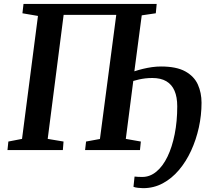

<svg xmlns="http://www.w3.org/2000/svg" viewBox="-20 -763 1066 976"><path d="M707.5 193.5Q697.5 193.5 681.5 191.8Q665.5 190 658.5 186.5L664 134.5Q671 135.5 682 136Q693 136.5 703.5 136.5Q742.5 136.5 775.2 109.2Q808 82 831.5 33.2Q855 -15.5 868 -81Q881 -146.5 881 -222.5Q881 -269.5 867.2 -301.5Q853.5 -333.5 825.5 -350Q797.5 -366.5 754.5 -366.5Q735 -366.5 718.5 -364.5Q702 -362.5 687 -359.2Q672 -356 657.5 -351.5L619.5 -57L696 -43.5L691.5 0H412.5L417.5 -43.5L488 -56.5L571 -687.5H303.5L222.5 -57L303 -43.5L299.5 0H18L22.5 -43.5L92 -57L173 -682L94 -695.5L99.5 -743H776.5L772 -695.5L700.5 -685L663 -400.5Q684 -407.5 706.8 -413Q729.5 -418.5 752.8 -421.8Q776 -425 798.5 -425Q877 -425 922 -400Q967 -375 985.8 -333.2Q1004.5 -291.5 1004.5 -240.5Q1004.5 -177.5 990.8 -115Q977 -52.5 951.5 3Q926 58.5 889.5 101.5Q853 144.5 807.2 169Q761.5 193.5 707.5 193.5Z"/></svg>

Font: Merriweather 20pt SemiBold
Style: Italic
Weight: 600
Italic angle: -7.8°
Version: Version 2.101